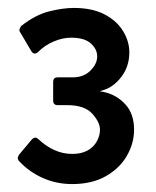

<svg xmlns="http://www.w3.org/2000/svg" viewBox="-20 -711 393 484"><path d="M162 -247Q122 -247 87.5 -262.5Q53 -278 28 -305Q24 -310 25 -314Q26 -318 28 -321L59 -358Q68 -369 77 -360Q95 -343 116.5 -333Q138 -323 162 -323Q185 -323 200.5 -331.5Q216 -340 224 -354.5Q232 -369 232 -384Q232 -403 212.5 -424.5Q193 -446 149 -446Q143 -446 138 -446Q133 -446 125 -446Q114 -446 114 -458V-504Q114 -516 125 -516Q132 -516 143 -516Q154 -516 163 -516Q191 -516 208 -533Q225 -550 225 -569Q225 -587 209 -601.5Q193 -616 159 -616Q138 -616 115.5 -606.5Q93 -597 76 -580Q66 -571 59 -582L30 -631Q28 -635 30 -639.5Q32 -644 34 -646Q70 -674 104.5 -682.5Q139 -691 166 -691Q212 -691 243 -675Q274 -659 290 -633Q306 -607 306 -579Q306 -544 286.5 -518Q267 -492 241 -484Q236 -482 234 -482Q232 -482 232 -481Q232 -481 234.5 -480.5Q237 -480 242 -479Q274 -472 296 -448Q318 -424 318 -384Q318 -350 300 -318.5Q282 -287 247 -267Q212 -247 162 -247Z"/></svg>

Font: Glory SemiBold
Style: Regular
Weight: 600
Designer: Robert Leuschke
Foundry: Robert Leuschke
Version: Version 1.011